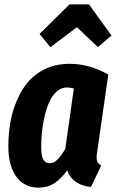

<svg xmlns="http://www.w3.org/2000/svg" viewBox="-20 -839 529 876"><path d="M210 -624 160.2 -684.1 296.9 -818.8H386.2L488.8 -676.8L426.8 -624L331.1 -714.8ZM297.9 -547.9Q386.7 -547.9 474.1 -499L423.8 -148.9Q418.9 -124 422.1 -107.9Q425.3 -91.8 441.9 -84L395 14.2Q355.5 10.3 326.7 -8.8Q297.9 -27.8 287.1 -62Q258.3 -22.9 227.8 -2.9Q197.3 17.1 155.8 17.1Q90.3 17.1 54.2 -33.4Q18.1 -84 18.1 -170.9Q18.1 -227.5 27.1 -279.8Q36.1 -332 57.4 -381.6Q78.6 -431.2 110.1 -467.5Q141.6 -503.9 189.9 -525.9Q238.3 -547.9 297.9 -547.9ZM285.2 -439.9Q255.9 -439.9 232.4 -415.5Q209 -391.1 195.6 -350.8Q182.1 -310.5 175 -263.9Q168 -217.3 168 -168Q168 -127.9 177.5 -111.1Q187 -94.2 207 -94.2Q225.6 -94.2 242.2 -111.1Q258.8 -127.9 277.8 -159.2L316.9 -435.1Q300.8 -439.9 285.2 -439.9Z"/></svg>

Font: Fira Sans Compressed
Style: Bold Italic
Weight: 700
Width: 3
Italic angle: -8°
Designer: Carrois Corporate & Edenspiekermann AG
Foundry: Carrois Corporate GbR & Edenspiekermann AG
Version: Version 4.203;PS 004.203;hotconv 1.0.88;makeotf.lib2.5.64775